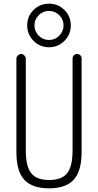

<svg xmlns="http://www.w3.org/2000/svg" viewBox="-20 -1028 540 1058"><path d="M193.4 -831.5Q216.8 -807.6 250 -807.6Q283.2 -807.6 306.6 -831.5Q330.1 -855.5 330.1 -888.2Q330.1 -920.9 306.6 -944.3Q283.2 -967.8 250 -967.8Q216.8 -967.8 193.4 -944.3Q169.9 -920.9 169.9 -888.2Q169.9 -855.5 193.4 -831.5ZM165 -973.1Q200.2 -1007.8 250 -1007.8Q299.8 -1007.8 335 -973.1Q370.1 -938.5 370.1 -888.2Q370.1 -837.9 335 -802.7Q299.8 -767.6 250 -767.6Q200.2 -767.6 165 -802.7Q129.9 -837.9 129.9 -888.2Q129.9 -938.5 165 -973.1ZM70.3 -190.4V-704.1Q70.3 -713.9 78.1 -722.2Q85.9 -730.5 96.2 -730.5Q106.4 -730.5 114.3 -722.2Q122.1 -713.9 122.1 -704.1V-200.2Q122.1 -111.3 151.9 -73.7Q181.6 -36.1 251 -36.1Q320.3 -36.1 350.1 -73.7Q379.9 -111.3 379.9 -200.2V-705.1Q379.9 -715.8 386.7 -723.1Q393.6 -730.5 404.8 -730.5Q416 -730.5 422.9 -723.1Q429.7 -715.8 429.7 -705.1V-190.4Q429.7 -85 386.2 -37.6Q342.8 9.8 250 9.8Q157.2 9.8 113.8 -37.6Q70.3 -85 70.3 -190.4Z"/></svg>

Font: Rounded-L Mgen+ 1m light
Style: Regular
Weight: 200
Designer: [Source Han Sans]
Ryoko NISHIZUKA  (kana & ideographs); Paul D. Hunt (Latin, Greek & Cyrillic); Wenlong ZHANG  (bopomofo
Version: Version 1.059.20150602